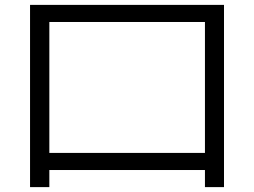

<svg xmlns="http://www.w3.org/2000/svg" viewBox="-20 -733 1040 786"><path d="M103 33V-713H897V33H819V-37H182V33ZM182 -107H819V-643H182Z"/></svg>

Font: M PLUS 1 Code
Style: Regular
Weight: 400
Designer: Coji Morishita
Foundry: UNDERFOREST DESIGN
Version: Version 1.005